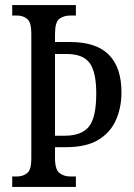

<svg xmlns="http://www.w3.org/2000/svg" viewBox="-20 -734 526 754"><path d="M28 0V-41H47Q70 -41 86.5 -54Q103 -67 103 -110V-602Q103 -647 86.5 -660Q70 -673 47 -673H28V-714H278V-673H256Q230 -673 213 -660Q196 -647 196 -600V-569H255Q358 -569 407.5 -519Q457 -469 457 -371Q457 -312 435.5 -263Q414 -214 366.5 -185Q319 -156 239 -156H196V-114Q196 -68 213.5 -54.5Q231 -41 256 -41H278V0ZM234 -201Q300 -201 329 -236.5Q358 -272 358 -367Q358 -451 332 -486.5Q306 -522 242 -522H196V-201Z"/></svg>

Font: Noto Serif ExtraCondensed
Style: Regular
Weight: 400
Width: 2
Designer: Monotype Design Team
Foundry: Monotype Imaging Inc.
Version: Version 2.015